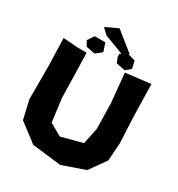

<svg xmlns="http://www.w3.org/2000/svg" viewBox="-209 -1017 1090 1175"><g transform="rotate(30 336.0 -429.0)"><path d="M367.2 -725.6 382.8 -687.5 445.3 -674.8 480.5 -704.1 468.8 -756.8 418 -771.5H417L422.9 -775.4L290 -881.8L204.1 -840.8L243.2 -803.7L378.9 -752L367.2 -746.1ZM152.3 -718.8 171.9 -683.6 234.4 -670.9 277.3 -705.1 257.8 -763.7H183.6ZM23.4 -659.2 29.3 -472.7V-229.5L59.6 -98.6L189.5 0L393.6 24.4L552.7 -31.2L634.8 -146.5L643.6 -273.4L634.8 -460L629.9 -683.6L454.1 -663.1L473.6 -460L477.5 -277.3L453.1 -164.1L304.7 -125L218.8 -173.8L198.2 -336.9L194.3 -507.8L190.4 -651.4H128.9Z"/></g></svg>

Font: MaokenAssortedSans-Lite
Style: Lite
Weight: 400
Version: Version 1.400